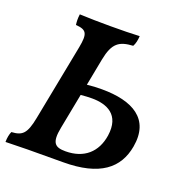

<svg xmlns="http://www.w3.org/2000/svg" viewBox="-125 -788 858 901"><g transform="rotate(20 304.0 -338.0)"><path d="M340 -384C315 -384 291 -383 266 -380L292 -515C309 -603 340 -622 408 -626C416 -640 420 -659 421 -679C388 -677 329 -676 276 -676C224 -676 159 -677 122 -679C119 -657 120 -640 122 -626C176 -622 186 -606 172 -533L98 -152C82 -70 63 -53 9 -50C3 -37 -1 -18 -1 3C69 1 124 0 285 0C469 0 551 -69 571 -182C597 -328 494 -384 340 -384ZM441 -190C428 -104 371 -52 278 -52C226 -52 205 -68 221 -149L255 -325C275 -327 295 -328 311 -328C385 -328 457 -299 441 -190Z"/></g></svg>

Font: Vollkorn Semibold
Style: Italic
Weight: 600
Italic angle: -11°
Designer: Friedrich Althausen
Foundry: Friedrich Althausen
Version: Version 4.015;PS 004.015;hotconv 1.0.88;makeotf.lib2.5.64775